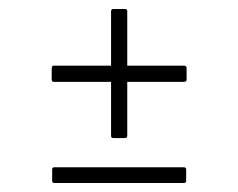

<svg xmlns="http://www.w3.org/2000/svg" viewBox="-20 -488 529 427"><path d="M232 -181Q227 -181 227 -186V-306H100Q95 -306 95 -311V-336Q95 -342 100 -342H227V-463Q227 -468 232 -468H258Q263 -468 263 -463V-342H389Q395 -342 395 -336V-311Q395 -306 389 -306H263V-186Q263 -181 258 -181ZM101 -81Q96 -81 96 -86V-111Q96 -116 101 -116H389Q394 -116 394 -111V-86Q394 -81 389 -81Z"/></svg>

Font: Sofia Sans Condensed ExtraLight
Style: Regular
Weight: 250
Version: Version 4.100